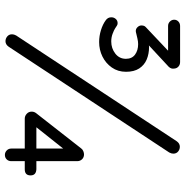

<svg xmlns="http://www.w3.org/2000/svg" viewBox="-6 -738 749 777"><g transform="rotate(90 368.5 -349.5)"><path d="M150 -376.2Q125.8 -376.2 102.1 -383.5Q78.5 -390.8 62.2 -402.8Q50 -411.2 50 -425.5Q50 -435.8 56.6 -443.4Q63.2 -451 73.8 -451Q79.5 -451 83.6 -448.2Q87.8 -445.5 95.5 -440.5Q101.5 -436.5 116.1 -430.9Q130.8 -425.2 147.8 -425.2Q175.8 -425.2 196.9 -441.6Q218 -458 218 -484.5Q218 -509 201 -521.5Q184 -534 158.5 -534Q147.5 -534 134.8 -530.9Q122 -527.8 109 -524.8Q98.2 -523.2 90.6 -530.8Q83 -538.2 83 -547.2Q83 -552.2 84.4 -556.9Q85.8 -561.5 89.8 -565L195.8 -665.2L204.2 -655.2H85Q74.5 -655.2 67.1 -662.6Q59.8 -670 59.8 -679.8Q59.8 -690 67.1 -696.9Q74.5 -703.8 85 -703.8H231Q242 -703.8 249.4 -697.1Q256.8 -690.5 257.5 -680.2Q259.8 -668 250.5 -658L153.5 -568L133.2 -567.2Q134.5 -570 148.1 -574.1Q161.8 -578.2 170.2 -578.2Q198.2 -578.2 220.9 -568.6Q243.5 -559 257 -538.4Q270.5 -517.8 270.5 -485Q270.5 -452 253.2 -427.5Q236 -403 208.9 -389.6Q181.8 -376.2 150 -376.2ZM146.8 2.8Q136 2.8 127.4 -4.4Q118.8 -11.5 118.8 -23.8Q118.8 -31.5 123.5 -40.2L551.5 -690Q560.5 -702.8 573.8 -702.8Q584.8 -702.8 593.2 -695.8Q601.8 -688.8 601.8 -676.2Q601.8 -668.5 597 -659.8L169 -10Q160 2.8 146.8 2.8ZM606.8 5.2Q596.8 5.2 589 -2.1Q581.2 -9.5 581.2 -20.5V-259L595.5 -248.8L485.2 -109.8L487 -122.2H665.2Q689.8 -120.8 689.8 -98.8Q689.8 -75.2 665.2 -75.2H460Q449.2 -75.2 440.5 -83.2Q431.8 -91.2 431.8 -102.8Q431.8 -107.8 433.1 -112.2Q434.5 -116.8 438.2 -121.5L580.8 -303.8Q585 -309.5 592 -312.2Q599 -315 604.8 -315Q617 -315 624.6 -307Q632.2 -299 632.2 -287.2V-20.5Q632.2 -9.5 625 -2.1Q617.8 5.2 606.8 5.2Z"/></g></svg>

Font: Quicksand Variable Light
Style: Regular
Weight: 300
Designer: Andrew Paglinawan
Foundry: Andrew Paglinawan
Version: Version 3.004